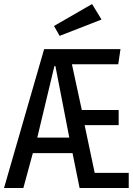

<svg xmlns="http://www.w3.org/2000/svg" viewBox="-32 -933 659 953"><path d="M328 -173H131L84 0H-12L187 -689H566L555 -614H325L374 -387H557V-312H388L438 -75H607V0H363ZM153 -250H312L243 -605H238ZM236 -804 425 -913 472 -836 264 -755Z"/></svg>

Font: Wlorlttqgufhjawjgtejqphaquk
Style: Regular
Weight: 400
Monospace: yes
Designer: Carrois Corporate & Edenspiekermann
Foundry: Carrois Corporate GbR & Edenspiekermann AG
Version: Version 2.001